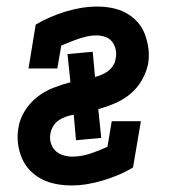

<svg xmlns="http://www.w3.org/2000/svg" viewBox="-20 -558 540 586"><path d="M198 8Q174 8 150.5 3.5Q127 -1 107 -11.5Q87 -22 71.5 -38Q56 -54 47 -75Q38 -96 35 -119.5Q32 -143 36 -167Q40 -194 55 -218.5Q70 -243 92.5 -261Q115 -279 141.5 -289.5Q168 -300 195 -307L186 -393L263 -400L270 -323Q281 -326 291.5 -330.5Q302 -335 311 -342Q320 -349 326 -359Q332 -369 333 -380Q336 -393 333 -407Q330 -421 322 -431Q314 -441 301 -445.5Q288 -450 274 -450Q260 -450 246.5 -447Q233 -444 219.5 -439.5Q206 -435 193 -429.5Q180 -424 167 -419L155 -349H67L89 -483Q111 -496 134.5 -506Q158 -516 181 -523Q204 -530 228.5 -534Q253 -538 277 -538Q300 -538 322.5 -533.5Q345 -529 364.5 -518.5Q384 -508 399 -491.5Q414 -475 422 -454Q430 -433 433 -410Q436 -387 432 -363Q427 -338 413 -313.5Q399 -289 378 -271.5Q357 -254 331.5 -243Q306 -232 280 -225L289 -137L212 -130L205 -208Q193 -206 181.5 -202Q170 -198 159.5 -191Q149 -184 142.5 -173Q136 -162 134 -151Q131 -136 135 -122Q139 -108 148.5 -98.5Q158 -89 172 -84.5Q186 -80 200 -80Q228 -80 255 -89Q282 -98 308 -110L321 -188H410L386 -47Q365 -34 341 -24Q317 -14 293.5 -7Q270 0 246 4Q222 8 198 8Z"/></svg>

Font: Iosevka Slab Semibold
Style: Italic
Weight: 600
Italic angle: -9°
Monospace: yes
Designer: Belleve Invis
Foundry: Belleve Invis
Version: Version 11.1.1; ttfautohint (v1.8.3)